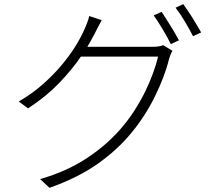

<svg xmlns="http://www.w3.org/2000/svg" viewBox="-20 -846 1040 923"><path d="M712 -621Q748 -621 764 -629L809 -602Q804 -594 799 -581Q794 -568 792 -560Q782 -519 765 -474.5Q748 -430 725.5 -384Q703 -338 674.5 -293.5Q646 -249 613 -209Q547 -128 452.5 -60.5Q358 7 218 57L173 15Q302 -22 401 -88Q500 -154 570 -238Q601 -275 628.5 -318Q656 -361 677.5 -405Q699 -449 715 -492.5Q731 -536 740 -574H369Q326 -511 264 -446.5Q202 -382 115 -325L70 -358Q134 -395 186 -441Q238 -487 277.5 -534.5Q317 -582 344 -626Q371 -670 386 -705Q391 -716 398.5 -735Q406 -754 409 -769L469 -749Q460 -733 451 -715.5Q442 -698 435 -684Q427 -669 418.5 -653.5Q410 -638 400 -621ZM757 -789Q766 -775 777 -758Q788 -741 799.5 -722.5Q811 -704 821.5 -686Q832 -668 840 -652L801 -634Q794 -649 784 -667Q774 -685 763 -703.5Q752 -722 740.5 -740Q729 -758 719 -772ZM861 -826Q871 -812 883 -794.5Q895 -777 906.5 -758.5Q918 -740 928.5 -722Q939 -704 947 -690L908 -672Q891 -705 868.5 -743Q846 -781 824 -809Z"/></svg>

Font: SpoqaHanSansJP-Light
Style: Regular
Weight: 300
Designer: [Source Han Sans]
Ryoko NISHIZUKA  (kana & ideographs); Paul D. Hunt (Latin, Greek & Cyrillic); Wenlong ZHANG  (bopomofo
Foundry: Spoqa (http://bi.spoqa.com)
Version: Version 1.002.20150607